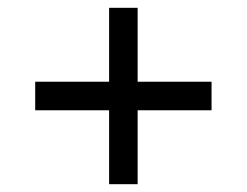

<svg xmlns="http://www.w3.org/2000/svg" viewBox="-20 -568 632 491"><path d="M259 -286H70V-359H259V-548H332V-359H521V-286H332V-97H259Z"/></svg>

Font: hexuhindi05
Style: Book
Weight: 400
Designer: Jelle Bosma - Monotype Design Team
Foundry: Monotype Imaging Inc.
Version: Version 2.003